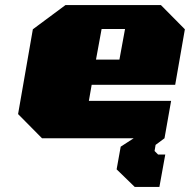

<svg xmlns="http://www.w3.org/2000/svg" viewBox="-20 -543 746 754"><path d="M51 -95 109 -428 237 -523H612L706 -428L668 -210H340L329 -147H652L626 0L591 26L587 50L601 64H629L606 191H509L438 122L454 33L505 0H145ZM357 -309H449L471 -429H379Z"/></svg>

Font: Tomorrow ExtraBold
Style: Italic
Weight: 800
Italic angle: -10°
Designer: Tony de Marco, Monica Rizzolli
Foundry: Just in Type
Version: Version 2.002